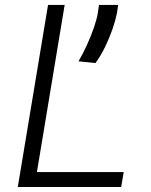

<svg xmlns="http://www.w3.org/2000/svg" viewBox="-20 -747 602 767"><path d="M51.1 0 171.9 -727.3H238.3L127.5 -59.7H474.1L464.1 0ZM452.1 -727.3 447.1 -694.2Q441.4 -665.5 429.2 -630Q416.9 -594.5 399.5 -558.9Q382.1 -523.4 361.2 -495L293.7 -502.1Q311.4 -532.3 327.6 -568Q343.8 -603.7 355.3 -637.3Q366.8 -670.8 370.7 -694.6L375.4 -727.3Z"/></svg>

Font: Inter UI Light
Style: Italic
Weight: 300
Italic angle: 9.39999°
Designer: Rasmus Andersson
Foundry: rsms
Version: 3.2;8d6f07862